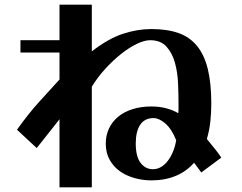

<svg xmlns="http://www.w3.org/2000/svg" viewBox="-20 -727 1040 826"><path d="M68 -554H236V-707H375V-506Q446 -561 508.5 -581.5Q571 -602 631 -602Q699 -602 747.5 -585Q796 -568 827.5 -529.5Q859 -491 874 -430Q889 -369 889 -281Q889 -243 885 -205Q881 -167 870 -129Q894 -100 908.5 -81.5Q923 -63 932 -49L846 15Q843 10 837.5 3.5Q832 -3 815 -27Q783 10 736.5 29.5Q690 49 631 49Q594 49 558.5 39Q523 29 495.5 9.5Q468 -10 451.5 -40Q435 -70 435 -109Q435 -145 449 -174.5Q463 -204 488.5 -225Q514 -246 550.5 -257.5Q587 -269 631 -269Q697 -269 747 -240Q748 -246 748 -256.5Q748 -267 748 -281Q748 -321 746 -368.5Q744 -416 732.5 -457.5Q721 -499 696 -526.5Q671 -554 626 -554Q601 -554 568 -538Q535 -522 500.5 -494.5Q466 -467 433 -431Q400 -395 375 -354V79H236V-214L138 -90L53 -169Q104 -240 149 -289.5Q194 -339 236 -385V-501H68ZM738 -124Q718 -173 691 -196Q664 -219 641 -219Q602 -219 583 -190Q564 -161 564 -110Q564 -53 585 -26Q606 1 638 1Q657 1 673.5 -9Q690 -19 703 -36.5Q716 -54 725 -76.5Q734 -99 738 -124Z"/></svg>

Font: Cafe24 ClassicType
Style: Regular
Weight: 400
Designer: Cafe24 thkim, hmlim, mnelim & 4IR
Foundry: Cafe24
Version: Version 1.000